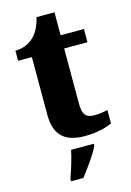

<svg xmlns="http://www.w3.org/2000/svg" viewBox="-131 -726 690 1011"><g transform="rotate(-15 213.5 -220.0)"><path d="M259 10C333 10 385 -8 408 -19V-92C387 -87 360 -83 334 -83C286 -83 272 -108 272 -165V-464H399V-536H272V-661H174C164 -618 147 -585 128 -565C108 -543 72 -519 21 -519V-464H96V-149C96 -32 157 10 259 10ZM126 208V221H193C227 177 275 113 293 71V61H169C161 103 140 170 126 208Z"/></g></svg>

Font: Noto Serif Malayalam ExtraBold
Style: Regular
Weight: 800
Designer: Indian type Foundry, Jelle Bosma, Monotype Design Team
Foundry: Monotype Imaging Inc.
Version: Version 2.104